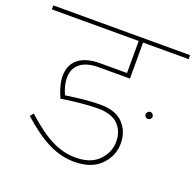

<svg xmlns="http://www.w3.org/2000/svg" viewBox="-130 -804 923 906"><g transform="rotate(20 331.5 -351.0)"><path d="M675 -681V-661H446V-480H288Q229 -480 197 -454.5Q165 -429 165 -382Q165 -345 185 -301Q289 -317 357 -317Q434 -317 472 -277.5Q510 -238 510 -177Q510 -114 464 -67.5Q418 -21 332 -21Q267 -21 203.5 -52Q140 -83 62 -153L76 -170Q149 -103 209 -72.5Q269 -42 331 -42Q407 -42 447 -83Q487 -124 487 -178Q487 -230 454.5 -263Q422 -296 352 -296Q283 -296 170 -279Q143 -339 143 -383Q143 -440 181 -470Q219 -500 288 -500H424V-661H-12V-681ZM590 -365Q598 -365 603 -359.5Q608 -354 608 -347Q608 -340 602.5 -335Q597 -330 590 -330Q583 -330 578 -335Q573 -340 573 -347Q573 -354 578 -359.5Q583 -365 590 -365Z"/></g></svg>

Font: FiraGO Thin
Style: Regular
Weight: 100
Designer: bBox Type
Foundry: bBox Type GmbH
Version: Version 1.001;PS 001.001;hotconv 1.0.88;makeotf.lib2.5.64775